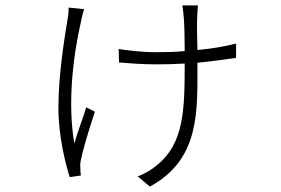

<svg xmlns="http://www.w3.org/2000/svg" viewBox="-20 -611 1040 710"><path d="M234 -583C234 -574 233 -556 230 -541C219 -471 196 -339 196 -211C196 -110 222 -4 238 44L279 38C278 32 277 18 277 9C276 0 277 -13 280 -23C287 -60 315 -151 331 -198L299 -214C285 -168 265 -119 255 -80C229 -228 250 -403 280 -534C283 -549 287 -565 291 -577ZM853 -450C811 -439 763 -431 710 -426C709 -468 708 -525 709 -542C710 -558 710 -574 712 -591H654C656 -584 659 -555 660 -542C662 -515 663 -464 663 -422C630 -419 595 -418 558 -418C504 -418 445 -425 419 -430L420 -380C458 -377 507 -373 556 -373C595 -373 630 -374 663 -376C663 -202 660 -80 559 1C540 17 513 33 489 41L534 79C721 -22 710 -202 710 -379C763 -384 809 -391 853 -397Z"/></svg>

Font: Noto Sans JP Light
Style: Regular
Weight: 300
Designer: Ryoko NISHIZUKA (kana & ideographs); Paul D. Hunt (Latin, Greek & Cyrillic); Wenlong ZHANG (bopomofo); Sandoll Communica
Foundry: Adobe Systems Incorporated
Version: Version 1.004;PS 1.004;hotconv 1.0.82;makeotf.lib2.5.63406